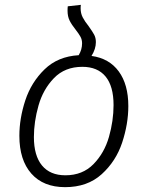

<svg xmlns="http://www.w3.org/2000/svg" viewBox="-20 -762 609 793"><path d="M510 -324Q510 -250 484.5 -173Q459 -96 400 -42.5Q341 11 249 11Q159 11 109.5 -45Q60 -101 60 -201Q60 -273 84.5 -347.5Q109 -422 164 -475.5Q219 -529 305 -534Q319 -557 319 -583Q319 -598 312.5 -610Q306 -622 292 -640Q276 -660 267.5 -677Q259 -694 259 -718Q259 -730 260 -736L314 -742Q313 -737 313 -728Q313 -707 321.5 -690.5Q330 -674 346 -654Q361 -633 368.5 -619.5Q376 -606 376 -588Q376 -560 358 -531Q431 -521 470.5 -467Q510 -413 510 -324ZM449 -328Q449 -406 416 -446Q383 -486 320 -486Q248 -486 203 -439.5Q158 -393 139 -326Q120 -259 120 -196Q120 -119 153.5 -78.5Q187 -38 250 -38Q321 -38 366 -84Q411 -130 430 -196.5Q449 -263 449 -328Z"/></svg>

Font: FiraGO Light
Style: Italic
Weight: 300
Italic angle: -8°
Designer: bBox Type GmbH
Foundry: bBox Type GmbH
Version: Version 1.001